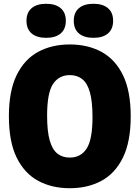

<svg xmlns="http://www.w3.org/2000/svg" viewBox="-20 -985 738 1015"><path d="M349 10Q254 10 181.5 -29.2Q109 -68.5 68 -152.2Q27 -236 27 -370Q27 -504 68 -587.8Q109 -671.5 181.5 -710.8Q254 -750 349 -750Q444 -750 516.5 -710.8Q589 -671.5 630 -587.8Q671 -504 671 -370Q671 -236 630 -152.2Q589 -68.5 516.5 -29.2Q444 10 349 10ZM349 -152Q407 -152 438 -199.5Q469 -247 469 -366Q469 -449.5 455 -498Q441 -546.5 414.2 -567.2Q387.5 -588 349 -588Q291.5 -588 260.2 -540.8Q229 -493.5 229 -374Q229 -290.5 243 -242Q257 -193.5 283.8 -172.8Q310.5 -152 349 -152ZM474 -785Q424.5 -785 397.2 -808.2Q370 -831.5 370 -875Q370 -918.5 397.2 -941.8Q424.5 -965 474 -965Q523.5 -965 550.8 -941.8Q578 -918.5 578 -875Q578 -831.5 550.8 -808.2Q523.5 -785 474 -785ZM224 -785Q174.5 -785 147.2 -808.2Q120 -831.5 120 -875Q120 -918.5 147.2 -941.8Q174.5 -965 224 -965Q273.5 -965 300.8 -941.8Q328 -918.5 328 -875Q328 -831.5 300.8 -808.2Q273.5 -785 224 -785Z"/></svg>

Font: Encode Sans Condensed Condensed Black
Style: Regular
Weight: 900
Width: 3
Designer: Multiple Designers
Foundry: Impallari Type
Version: Version 3.000; ttfautohint (v1.8.3) -l 8 -r 50 -G 200 -x 14 